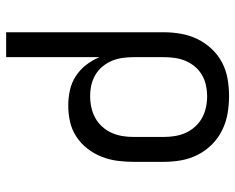

<svg xmlns="http://www.w3.org/2000/svg" viewBox="-92 -476 783 640"><g transform="rotate(90 300.0 -156.5)"><path d="M88 215V-310Q88 -339 93 -367.5Q98 -396 110.5 -422Q123 -448 143 -469.5Q163 -491 188.5 -504.5Q214 -518 243 -523Q272 -528 301 -528Q330 -528 359 -523Q388 -518 414.5 -505Q441 -492 462 -471Q483 -450 496.5 -423.5Q510 -397 515 -368Q520 -339 520 -310V-210Q520 -183 516.5 -156Q513 -129 503 -103.5Q493 -78 476 -56Q459 -34 436 -19Q413 -4 386.5 2Q360 8 332 8Q307 8 281.5 2.5Q256 -3 234.5 -17Q213 -31 197 -51.5Q181 -72 171 -96V215ZM301 -65Q320 -65 338.5 -69Q357 -73 373.5 -82Q390 -91 403 -105.5Q416 -120 423.5 -137Q431 -154 434 -172.5Q437 -191 437 -210V-310Q437 -329 434 -347.5Q431 -366 423.5 -383Q416 -400 403 -414.5Q390 -429 373.5 -438Q357 -447 338.5 -451Q320 -455 301 -455Q283 -455 264.5 -451Q246 -447 230 -437.5Q214 -428 202 -413.5Q190 -399 183 -382Q176 -365 173.5 -346.5Q171 -328 171 -310V-210Q171 -192 173.5 -173.5Q176 -155 183 -138Q190 -121 202 -106.5Q214 -92 230 -82.5Q246 -73 264 -69Q282 -65 301 -65Z"/></g></svg>

Font: Nova Nerd Font
Style: Regular
Weight: 400
Designer: Belleve Invis
Foundry: Belleve Invis
Version: Version 24.1.4; ttfautohint (v1.8.4);Nerd Fonts 3.1.1